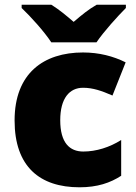

<svg xmlns="http://www.w3.org/2000/svg" viewBox="-20 -786 579 816"><path d="M198 -606H390C421 -652 481 -718 515 -752V-766H391C356 -746 328 -723 293 -693C258 -723 233 -744 198 -766H72V-752C110 -716 168 -652 198 -606ZM318 10C394 10 449 -9 495 -39V-191C446 -160 389 -142 334 -142C276 -142 236 -179 236 -275C236 -368 275 -413 333 -413C375 -413 412 -400 458 -380L514 -521C462 -547 401 -563 333 -563C166 -563 42 -475 42 -274C42 -77 150 10 318 10Z"/></svg>

Font: Noto Sans Arabic UI Bk
Style: Regular
Weight: 900
Designer: Monotype Design Team, Nadine Chahine and Nizar Qandah
Foundry: Monotype Imaging Inc.
Version: Version 2.010